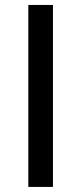

<svg xmlns="http://www.w3.org/2000/svg" viewBox="-20 -736 320 756"><path d="M188.5 0H91.5V-716.5H188.5Z"/></svg>

Font: Lato
Style: Regular
Weight: 400
Designer: Lukasz Dziedzic with Adam Twardoch and Botio Nikoltchev
Foundry: tyPoland Lukasz Dziedzic
Version: Version 2.015; 2015-08-06; http://www.latofonts.com/